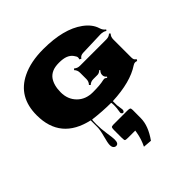

<svg xmlns="http://www.w3.org/2000/svg" viewBox="-288 -877 1547 1547"><g transform="rotate(-45 486.0 -103.0)"><path d="M615.7 184.6 615.2 277.3Q615.2 364.7 543.9 464.4L470.2 458.5Q499 399.9 509.3 337.9L512.7 316.9H434.1Q404.3 316.9 399.4 312Q394.5 307.1 394.5 277.3V217.8Q394.5 215.3 394.5 194.6Q394.5 173.8 398.2 166Q401.9 158.2 421.4 158.2H556.2Q559.6 158.2 580.1 158.2Q600.6 158.2 608.2 161.9Q615.7 165.5 615.7 184.6ZM659.2 -151.4Q640.6 -166 640.6 -185.5V-189.5Q640.6 -209 658.2 -226.6L651.4 -232.9Q633.8 -215.3 614.7 -215.3H567.4Q537.6 -215.3 518.6 -196.3L508.3 -206.5Q527.8 -226.1 527.8 -254.9V-327.1Q527.8 -356.4 508.3 -376L518.6 -385.7Q537.1 -367.2 567.4 -367.2H867.2Q897.5 -367.2 916 -385.7L925.3 -376Q906.7 -357.4 906.7 -327.1V-122.6Q906.7 -107.4 910.9 -98.4Q915 -89.4 927.7 -82.5L919.9 -68.4Q911.1 -72.8 900.1 -72.8Q889.2 -72.8 875 -63.5Q761.7 12.2 552.7 21.5V68.4L560.5 122.6Q560.5 134.3 555.7 140.6Q550.8 147 544.7 147Q538.6 147 533.7 141.1Q528.8 135.3 528.8 129.6Q528.8 124 530.8 114.3Q536.6 84 536.6 52.7Q536.6 21.5 532.2 21.5Q436.5 21.5 331.1 8.3Q326.7 6.8 326.7 60.5Q326.7 114.3 335.7 171.4Q344.7 228.5 344.7 251Q344.7 296.4 316.9 296.4Q303.7 296.4 294.2 286.1Q284.7 275.9 284.7 253.2Q284.7 230.5 300.8 172.1Q316.9 113.8 316.9 81.1V4.9Q38.1 -57.6 38.1 -331.5Q38.1 -540 210 -623Q309.1 -671.4 452.1 -671.4Q683.1 -671.4 806.6 -581.1Q873.5 -532.2 892.1 -469.7Q900.9 -440.4 923.3 -424.8L916 -415Q896 -429.7 863.3 -429.7L657.2 -422.9Q626.5 -420.9 615.7 -399.4L599.6 -407.2Q603.5 -415.5 603.5 -426.3Q603.5 -437 586.9 -459.2Q570.3 -481.4 541.3 -492.9Q512.2 -504.4 464.6 -504.4Q417 -504.4 387.2 -490.7Q357.4 -477.1 339.8 -453.1Q305.7 -404.8 305.7 -325.2Q305.7 -245.6 356.7 -194.1Q407.7 -142.6 490.2 -142.6Q572.8 -142.6 615.7 -153.3Q623.5 -155.3 630.9 -155.3Q638.2 -155.3 653.3 -143.6Z"/></g></svg>

Font: Nosifer Caps
Style: Regular
Weight: 800
Version: Version 001.002